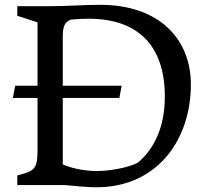

<svg xmlns="http://www.w3.org/2000/svg" viewBox="-20 -773 873 802"><path d="M52.2 0H250C299.8 4.9 352.1 9.3 382.3 9.3C637.2 9.3 777.3 -189.5 777.3 -420.4C777.3 -607.9 647 -752.9 398.4 -752.9C319.8 -752.9 266.6 -747.1 188 -747.1H52.2V-707L136.7 -679.7V-415H43.5L33.7 -363.8H136.7V-142.6C136.7 -64 120.6 -58.6 52.2 -40ZM242.2 -86.4V-363.8H478.5L488.3 -415H242.2V-619.1C242.2 -666.5 252.4 -681.6 275.4 -690.9C310.5 -694.3 340.3 -694.8 350.1 -694.8C553.2 -694.8 668.5 -585.9 668.5 -369.6C668.5 -211.9 601.6 -132.3 555.7 -93.3C514.2 -71.8 436.5 -58.6 384.8 -58.6C316.9 -58.6 263.2 -76.7 242.2 -86.4Z"/></svg>

Font: Donegal One
Style: Regular
Weight: 400
Designer: Gary Lonergan
Foundry: Sorkin Type Co.
Version: Version 1.004